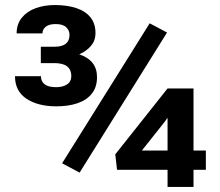

<svg xmlns="http://www.w3.org/2000/svg" viewBox="-20 -742 872 762"><path d="M203.5 -320Q130.5 -320 85 -350.2Q39.5 -380.5 39.5 -439.5H142.5Q142.5 -419 157.2 -407.5Q172 -396 202.5 -396Q229 -396 246 -407Q263 -418 263 -440.5Q263 -465 246.8 -478.2Q230.5 -491.5 196 -491.5H142V-556.5H196Q255.5 -556.5 256 -603Q256 -621 242.8 -633.8Q229.5 -646.5 201 -646.5Q174.5 -646.5 161.5 -635.8Q148.5 -625 148.5 -609.5H46Q46 -646 66.2 -671.2Q86.5 -696.5 120.8 -709.2Q155 -722 198 -722Q246 -722 282.5 -710Q319 -698 339 -673.2Q359 -648.5 359 -610Q359 -581.5 341.5 -560.5Q324 -539.5 294.5 -526.5Q365 -502.5 365 -436.5Q365 -436 365 -435.5Q365 -396.5 344.8 -370.8Q324.5 -345 288.2 -332.5Q252 -320 203.5 -320ZM296 -57 226.5 -94 574 -649.5 643 -613ZM748 0H645V-68H444.5L437.5 -129.5L645 -391H748V-144.5H797V-68H748ZM645 -144.5V-272.5L643.5 -273L635.5 -261L543 -144.5Z"/></svg>

Font: Roberto Sans
Style: Bold
Weight: 700
Designer: Google (font) & Cristiano Sobral (main changes)
Version: Version 1.000;October 12, 2021;FontCreator 14.0.0.2814 64-bi